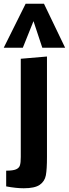

<svg xmlns="http://www.w3.org/2000/svg" viewBox="-50 -865 368 1026"><path d="M-30 -610 87 -845H185L298 -610H176L129 -752L72 -610ZM-17 131V47Q19 47 35.5 40Q52 33 56.5 18.5Q61 4 61 -26V-551L201 -563V-26Q201 40 195 72Q189 104 162.5 122.5Q136 141 77 141Q36 141 -17 131Z"/></svg>

Font: Francois One
Style: Regular
Weight: 400
Designer: Vernon Adams
Foundry: Vernon Adams
Version: Version 2.000